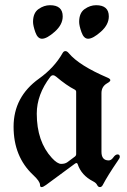

<svg xmlns="http://www.w3.org/2000/svg" viewBox="-20 -723 497 752"><path d="M33.2 0ZM109.4 -571.3ZM290 -637.2Q290 -672.4 311.5 -687.5Q333 -702.6 356.4 -702.6Q406.2 -702.6 406.2 -658.7Q406.2 -626.5 375.2 -598.9Q344.2 -571.3 325.2 -571.3Q308.1 -571.3 299.1 -596.9Q290 -622.6 290 -637.2ZM109.4 -637.2Q109.4 -672.4 130.9 -687.5Q152.3 -702.6 175.8 -702.6Q225.6 -702.6 225.6 -658.7Q225.6 -626.5 194.6 -598.9Q163.6 -571.3 144.5 -571.3Q127.4 -571.3 118.4 -596.9Q109.4 -622.6 109.4 -637.2ZM132.8 -415Q192.9 -458 225.1 -515.1Q229.5 -522.9 236.1 -522.9Q242.7 -522.9 249.5 -514.6Q290 -466.3 401.9 -418.5Q412.1 -414.1 412.1 -408.9Q412.1 -403.8 399.9 -397Q377.4 -384.3 377.4 -358.4V-128.4Q377.4 -94.7 405.8 -94.7Q415.5 -94.7 423.8 -106.4Q432.1 -118.2 440.4 -118.2Q449.2 -118.2 449.2 -108.4Q449.2 -104 441.4 -93.3Q401.4 -34.7 382.8 1Q378.4 9.8 371.3 9.8Q364.3 9.8 360.4 1.5Q356.4 -6.8 344.7 -12.7Q298.8 -36.1 284.2 -80.1Q282.7 -84.5 279.8 -84.5Q276.9 -84.5 272.9 -81.5L160.2 1.5Q148.9 9.8 142.8 9.8Q136.7 9.8 136.7 1Q136.7 -12.7 109.9 -37.6Q33.2 -109.4 33.2 -226.6Q33.2 -343.8 132.8 -415ZM124 -277.8Q124 -168.9 183.1 -104.5Q204.6 -81.1 219.7 -81.1Q234.9 -81.1 244.1 -87.9L272.9 -109.4Q278.3 -113.3 278.3 -119.6V-363.3Q278.3 -369.1 272.5 -372.1Q240.7 -388.2 199.7 -422.9Q193.4 -428.2 187.5 -428.2Q181.6 -428.2 176.8 -421.9Q124 -352.5 124 -277.8Z"/></svg>

Font: UnifrakturMaguntia19
Style: Book
Weight: 400
Designer: j. 'mach' wust, Gerrit Ansmann, Georg Duffner, based on a font by Peter Wiegel, original typeface by Carl Albert Fahrenw
Version: Version 2017-03-19